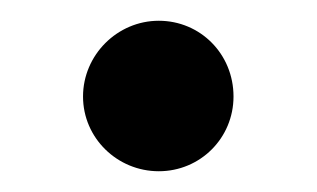

<svg xmlns="http://www.w3.org/2000/svg" viewBox="-20 -435 305 185"><path d="M133 -270C173 -270 205 -302 205 -342C205 -383 173 -415 133 -415C93 -415 60 -382 60 -342C60 -302 93 -270 133 -270Z"/></svg>

Font: Space Cowgirl Medium
Style: Regular
Weight: 600
Designer: Valery Marier
Foundry: Valery Marier
Version: Version 1.000;hotconv 1.0.109;makeotfexe 2.5.65596